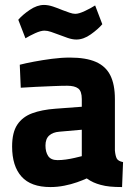

<svg xmlns="http://www.w3.org/2000/svg" viewBox="-20 -745 551 777"><path d="M184 12Q105 12 67 -30.5Q29 -73 29 -152Q29 -209 50 -240.5Q71 -272 110 -286.5Q149 -301 204 -305L311 -313V-344Q311 -376 296.5 -387Q282 -398 252 -398Q228 -398 194 -396.5Q160 -395 125 -393.5Q90 -392 64 -390L60 -483Q83 -489 117.5 -495.5Q152 -502 190 -507Q228 -512 263 -512Q328 -512 368 -494.5Q408 -477 426.5 -440Q445 -403 445 -344V-136Q447 -114 452.5 -103.5Q458 -93 478 -89L474 12Q446 12 425.5 10Q405 8 387 3Q372 -1 358.5 -7Q345 -13 331 -23Q316 -16 292 -7.5Q268 1 240 6.5Q212 12 184 12ZM213 -97Q229 -97 247 -99.5Q265 -102 282 -106Q299 -110 311 -113V-220L220 -212Q194 -210 179 -196.5Q164 -183 164 -156Q164 -130 175 -113.5Q186 -97 213 -97ZM289 -585Q273 -585 254 -591.5Q235 -598 217 -605Q201 -611 186.5 -616Q172 -621 160 -621Q145 -621 122 -610.5Q99 -600 83 -590L54 -665Q71 -685 100.5 -705Q130 -725 158 -725Q175 -725 194.5 -718.5Q214 -712 233 -704Q249 -698 262 -693.5Q275 -689 285 -689Q299 -689 323.5 -700.5Q348 -712 365 -723L394 -647Q377 -627 347.5 -606Q318 -585 289 -585Z"/></svg>

Font: Titillium Web
Style: Bold
Weight: 700
Designer: Mohamed Gaber, Accademia di Belle Arti di Urbino
Foundry: Kief Type Foundry, Accademia di Belle Arti di Urbino
Version: Version 3.000